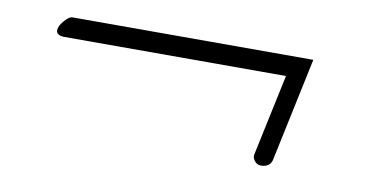

<svg xmlns="http://www.w3.org/2000/svg" viewBox="-40 -368 888 446"><g transform="rotate(10 404.0 -145.5)"><path d="M591 -14Q583 -14 577 -21Q571 -28 572 -36L613 -229H91Q71 -229 71 -242Q71 -251 82 -264Q93 -277 101 -277H669L618 -36Q615 -14 591 -14Z"/></g></svg>

Font: Great Vibes
Style: Regular
Weight: 400
Designer: Robert E. Leuschke
Foundry: Robert E. Leuschke
Version: Version 1.001